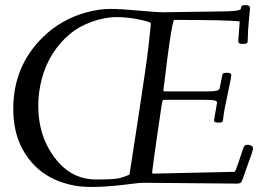

<svg xmlns="http://www.w3.org/2000/svg" viewBox="-20 -713 1028 752"><path d="M908.9 6.1 545.9 2.9Q525.4 2.9 493.2 7.3Q344.7 26.9 274.9 14.4Q130.6 -11.2 66.7 -131.6Q32 -196.8 32 -287.1Q32 -453.9 148.2 -567.6Q220 -637.9 318.8 -664.6Q367.9 -678 411.6 -678Q455.3 -678 524.3 -671.5Q593.3 -665 622.1 -665L831.1 -668Q921.9 -668 923.1 -678Q923.1 -693.1 939 -693.1Q950 -693.1 954.5 -690.3Q959 -687.5 959 -680.8Q959 -674.1 955.1 -636.5Q951.2 -598.9 950 -552Q950 -544.9 946 -543Q942.1 -541 931.4 -541Q920.7 -541 916.9 -543.6Q913.1 -546.1 913.1 -551.6Q913.1 -557.1 918.9 -628.9Q875.5 -635 660.9 -635Q651.4 -607.9 635.7 -486Q620.1 -364 620.1 -360.5Q620.1 -356.9 620.4 -356.4Q621.1 -355 632.1 -355H795.9Q837.9 -355 840.1 -366L851.1 -420.9Q852.1 -428 869 -428Q886 -428 886 -418.9Q886 -412.4 878.9 -379.2Q856.7 -276.1 855.1 -256.7Q853.5 -237.3 850.6 -235.4Q847.2 -232.9 837.9 -232.9H834Q818.1 -232.9 818.1 -241L830.1 -311Q830.1 -318.6 816.9 -320.3Q803.7 -322 783 -322H632.1Q620.8 -322 618.7 -321Q616.5 -320.1 614.4 -309.7Q612.3 -299.3 595.8 -184.1Q579.3 -68.8 575.9 -39.1Q575.9 -33 580.1 -33L898.9 -40Q903.6 -43.9 916.5 -83.9Q929.4 -123.8 932.6 -132.1Q935.8 -140.4 939.2 -143.2Q942.6 -146 950.2 -146Q957.8 -146 964.4 -142.2Q970.9 -138.4 970.9 -132.4Q970.9 -126.5 965.5 -110.2Q960 -94 948.4 -62.4Q936.8 -30.8 931.8 -15.3Q926.8 0.2 922.1 3.2Q917.5 6.1 908.9 6.1ZM215.8 -69.8Q273.9 -10 356 -10Q430.4 -10 449.5 -15.6Q474.4 -22.7 487.1 -29.1Q487.5 -32.2 498.4 -101.9Q509.3 -171.6 521 -249Q554.7 -467.8 561.8 -533.8Q568.8 -599.9 569.9 -609.9Q571 -619.9 571 -623Q563 -628.7 521.2 -637.3Q479.5 -646 435.4 -646Q391.4 -646 340.7 -628.2Q290 -610.4 251.8 -578.1Q213.6 -545.9 185.9 -502.1Q158.2 -458.3 144 -404.9Q129.9 -351.6 129.9 -301.5Q129.9 -251.5 139.8 -210.6Q149.7 -169.7 169.3 -133.7Q189 -97.7 215.8 -69.8Z"/></svg>

Font: Fanwood Text
Style: Italic
Weight: 400
Italic angle: -9°
Version: Version 1.101